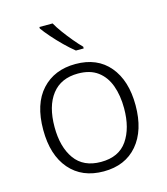

<svg xmlns="http://www.w3.org/2000/svg" viewBox="-115 -855 829 954"><g transform="rotate(-15 300.0 -378.0)"><path d="M301 10Q190 10 126.5 -63.5Q63 -137 63 -267Q63 -400 128 -471Q193 -542 302 -542Q414 -542 476 -468Q538 -394 538 -267Q538 -138 475 -64Q412 10 301 10ZM300 -39Q392 -39 435.5 -102Q479 -165 479 -267Q479 -333 460.5 -384Q442 -435 403 -464Q364 -493 302 -493Q214 -493 167.5 -433Q121 -373 121 -266Q121 -163 165.5 -101Q210 -39 300 -39ZM322 -606Q297 -626 269 -653.5Q241 -681 216.5 -709Q192 -737 177 -758V-766H245Q257 -744 277.5 -716Q298 -688 320.5 -661Q343 -634 362 -615V-606Z"/></g></svg>

Font: Noto Sans Mono Light
Style: Regular
Weight: 300
Designer: Monotype Design Team
Foundry: Monotype Imaging Inc.
Version: Version 2.014; ttfautohint (v1.8.4.7-5d5b)